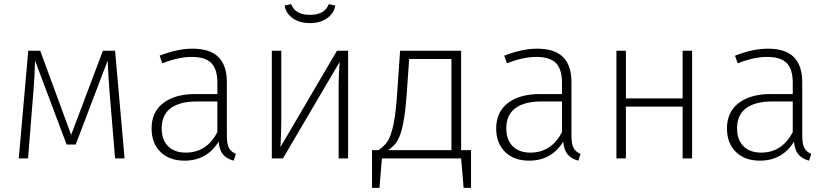

<svg xmlns="http://www.w3.org/2000/svg" viewBox="-20 -768 4019 931"><path d="M584 0H538L511 -325Q506 -384 502 -474L347 -67H303L150 -474Q148 -394 142 -325L116 0H71L117 -522H175L325 -114L479 -522H538Z M1124 -22 1113 11Q1079 2 1061.5 -19Q1044 -40 1040 -81Q983 11 875 11Q801 11 758 -31.5Q715 -74 715 -145Q715 -225 772 -268.5Q829 -312 927 -312H1034V-367Q1034 -432 1005 -462Q976 -492 909 -492Q846 -492 767 -461L754 -498Q841 -532 913 -532Q999 -532 1039.5 -491Q1080 -450 1080 -370V-113Q1080 -69 1090.5 -50Q1101 -31 1124 -22ZM1034 -127V-276H934Q852 -276 808 -243.5Q764 -211 764 -146Q764 -90 795 -59Q826 -28 881 -28Q982 -28 1034 -127Z M1668 0H1622V-354Q1622 -401 1627 -468L1352 0H1298V-522H1344V-190Q1344 -135 1340 -55L1614 -522H1668ZM1360 -741 1392 -748Q1411 -696 1483 -696Q1555 -696 1574 -748L1606 -741Q1599 -702 1565.5 -679Q1532 -656 1483 -656Q1433 -656 1400 -679Q1367 -702 1360 -741Z M2264 -40V143H2228L2216 0H1832L1820 143H1784V-40H1816Q1844 -60 1859.5 -83Q1875 -106 1887 -160Q1899 -214 1906 -318L1920 -522H2216V-40ZM2169 -482H1964L1953 -324Q1946 -223 1934.5 -167Q1923 -111 1906.5 -84.5Q1890 -58 1862 -40H2169Z M2795 -22 2784 11Q2750 2 2732.5 -19Q2715 -40 2711 -81Q2654 11 2546 11Q2472 11 2429 -31.5Q2386 -74 2386 -145Q2386 -225 2443 -268.5Q2500 -312 2598 -312H2705V-367Q2705 -432 2676 -462Q2647 -492 2580 -492Q2517 -492 2438 -461L2425 -498Q2512 -532 2584 -532Q2670 -532 2710.5 -491Q2751 -450 2751 -370V-113Q2751 -69 2761.5 -50Q2772 -31 2795 -22ZM2705 -127V-276H2605Q2523 -276 2479 -243.5Q2435 -211 2435 -146Q2435 -90 2466 -59Q2497 -28 2552 -28Q2653 -28 2705 -127Z M3290 -251H3015V0H2969V-522H3015V-291H3290V-522H3336V0H3290Z M3914 -22 3903 11Q3869 2 3851.5 -19Q3834 -40 3830 -81Q3773 11 3665 11Q3591 11 3548 -31.5Q3505 -74 3505 -145Q3505 -225 3562 -268.5Q3619 -312 3717 -312H3824V-367Q3824 -432 3795 -462Q3766 -492 3699 -492Q3636 -492 3557 -461L3544 -498Q3631 -532 3703 -532Q3789 -532 3829.5 -491Q3870 -450 3870 -370V-113Q3870 -69 3880.5 -50Q3891 -31 3914 -22ZM3824 -127V-276H3724Q3642 -276 3598 -243.5Q3554 -211 3554 -146Q3554 -90 3585 -59Q3616 -28 3671 -28Q3772 -28 3824 -127Z"/></svg>

Font: FiraGO ExtraLight
Style: Regular
Weight: 200
Designer: bBox Type
Foundry: bBox Type GmbH
Version: Version 1.001